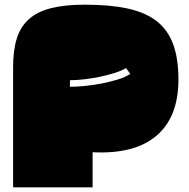

<svg xmlns="http://www.w3.org/2000/svg" viewBox="-20 -607 808 821"><path d="M343 -587Q450 -587 526 -570.5Q602 -554 650 -516.5Q698 -479 720.5 -417.5Q743 -356 743 -267Q743 -107 649.5 -27Q556 53 376 44V194H36V-319Q36 -391 51.5 -441.5Q67 -492 103 -524.5Q139 -557 198 -572Q257 -587 343 -587ZM519 -316Q501 -305 471.5 -295.5Q442 -286 408.5 -279Q375 -272 341 -268Q307 -264 279 -264V-236Q307 -236 343 -239.5Q379 -243 415 -250Q451 -257 483.5 -267Q516 -277 537 -291Z"/></svg>

Font: ChangwonDangamAsac Bold
Style: Regular
Weight: 700
Designer: Choi Chi-young, Lee Youngbeen, Kim Jungjin, Yoon Jihee, Han Dohee
Foundry: YoonDesign Inc.
Version: Version 1.010;Build 20210623